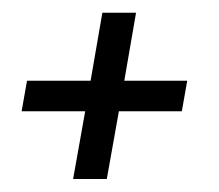

<svg xmlns="http://www.w3.org/2000/svg" viewBox="-20 -391 344 302"><path d="M95 -109.5 114 -216H14L22.5 -264H122.5L141 -371H194L175.5 -264H274.5L266 -216H167L148 -109.5Z"/></svg>

Font: Anybody UltraExpanded Light
Style: Italic
Weight: 300
Width: 9
Italic angle: -10°
Designer: Tyler Finck
Foundry: Etcetera Type Company
Version: Version 1.010; ttfautohint (v1.8.3) -l 8 -r 50 -G 200 -x 14 